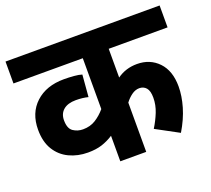

<svg xmlns="http://www.w3.org/2000/svg" viewBox="-109 -760 985 898"><g transform="rotate(-20 383.5 -311.0)"><path d="M767 -513H474V-370Q517 -401 573 -401Q638 -401 679.5 -357.5Q721 -314 721 -236Q721 -189 705.5 -136Q690 -83 657 -28L544 -89Q564 -121 578 -156Q592 -191 592 -227Q592 -261 579 -276Q566 -291 545 -291Q525 -291 506.5 -277.5Q488 -264 474 -245V0H345V-127Q317 -109 287.5 -99.5Q258 -90 218 -90Q167 -90 125 -110Q83 -130 58.5 -170Q34 -210 34 -270Q34 -353 87 -402Q140 -451 228 -451Q253 -451 277.5 -449Q302 -447 317 -442L308 -333Q281 -340 247 -340Q207 -340 185 -321.5Q163 -303 163 -270Q163 -229 184.5 -214.5Q206 -200 233 -200Q269 -200 296 -217Q323 -234 345 -260V-513H0V-622H767Z"/></g></svg>

Font: Noto Sans SemiCondensed
Style: Bold
Weight: 700
Width: 4
Designer: Monotype Design Team
Foundry: Monotype Imaging Inc.
Version: Version 2.013; ttfautohint (v1.8.4.7-5d5b)